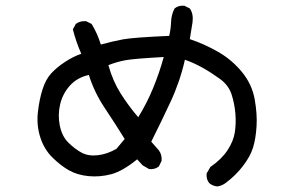

<svg xmlns="http://www.w3.org/2000/svg" viewBox="-20 -673 1040 691"><path d="M761.7 -2Q745.1 -3.9 733.4 -13.7Q721.7 -27.3 723.6 -48.8L737.3 -72.3Q777.3 -99.6 798.8 -132.3Q820.3 -165 825.2 -197.3Q830.1 -229.5 827.1 -264.6Q824.2 -299.8 813.5 -333Q802.7 -366.2 772 -388.7Q741.2 -411.1 710 -428.7Q678.7 -446.3 645.5 -458Q627.9 -379.9 593.8 -306.6Q559.6 -233.4 524.4 -163.1L551.8 -131.8Q563.5 -116.2 561.5 -93.8L551.8 -74.2Q538.1 -62.5 516.6 -64.5L493.2 -78.1L473.6 -99.6Q420.9 -56.6 379.9 -45.9Q338.9 -35.2 298.8 -39.1Q258.8 -43 229 -59.6Q199.2 -76.2 168.9 -106Q138.7 -135.7 125 -178.7Q111.3 -221.7 116.2 -267.6Q121.1 -313.5 132.8 -350.6Q144.5 -387.7 165 -409.7Q185.5 -431.6 214.8 -450.7Q244.1 -469.7 272.5 -479.5Q252.9 -524.4 242.2 -567.4L252.9 -586.9Q268.6 -598.6 290 -596.7L309.6 -586.9Q331.1 -551.8 342.8 -512.7Q385.7 -524.4 421.9 -531.2Q458 -538.1 588.9 -543.9Q594.7 -567.4 595.7 -594.2Q596.7 -621.1 608.4 -642.6Q622.1 -654.3 643.6 -652.3L663.1 -642.6Q676.8 -623 672.9 -592.8L663.1 -532.2Q715.8 -514.6 765.1 -486.3Q814.5 -458 850.6 -414.1Q886.7 -370.1 896.5 -316.4Q906.2 -262.7 903.3 -217.8Q900.4 -172.9 890.6 -141.6Q880.9 -110.4 854.5 -75.7Q828.1 -41 791 -13.7Q777.3 -3.9 761.7 -2ZM399.4 -137.7 428.7 -172.9Q393.6 -229.5 356.4 -285.2Q319.3 -340.8 299.8 -403.3Q256.8 -393.6 231 -364.3Q205.1 -335 196.3 -296.9Q187.5 -258.8 195.3 -220.7Q203.1 -182.6 225.6 -160.2Q248 -137.7 272.9 -124Q297.9 -110.4 332 -114.3Q366.2 -118.2 399.4 -137.7ZM477.5 -251Q508.8 -301.8 531.2 -356.4Q553.7 -411.1 569.3 -467.8Q461.9 -461.9 430.7 -456.1Q399.4 -450.2 370.1 -438.5Q385.7 -381.8 414.1 -336.9Q442.4 -292 477.5 -251Z"/></svg>

Font: NaikaiFont
Style: Regular-Lite
Weight: 400
Version: Version 1.67